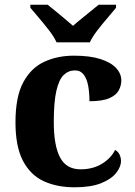

<svg xmlns="http://www.w3.org/2000/svg" viewBox="-20 -786 573 816"><path d="M296.8 10Q222.2 10 165.8 -16Q109.4 -42 77.6 -102.5Q45.8 -163 45.8 -266.2Q45.8 -374.8 78.8 -436.1Q111.8 -497.4 168 -523.4Q224.2 -549.4 294 -549.4Q362.4 -549.4 407 -535Q451.6 -520.6 473.6 -496.7Q495.6 -472.8 495.6 -444Q495.6 -422.8 485 -402.4Q474.4 -382 445.2 -368.9Q416 -355.8 360.2 -355.8Q360.2 -390.8 354.9 -420.5Q349.6 -450.2 336 -468.5Q322.4 -486.8 298.6 -486.8Q271 -486.8 250.8 -467.4Q230.6 -448 219.6 -400.3Q208.6 -352.6 208.6 -267.2Q208.6 -167 235.3 -116.7Q262 -66.4 322.4 -66.4Q375.2 -66.4 413.7 -90.2Q452.2 -114 469.2 -149Q482.4 -141.4 488.3 -128.5Q494.2 -115.6 494.2 -102Q494.2 -76.8 473.5 -50.8Q452.8 -24.8 409.6 -7.4Q366.4 10 296.8 10ZM220.4 -606Q210 -629 189.6 -655.5Q169.2 -682 147.1 -708Q125 -734 109 -753V-766H182.4Q196.2 -755.6 215.5 -739.2Q234.8 -722.8 255.1 -706.3Q275.4 -689.8 290.4 -676.2Q305.4 -689.8 325.9 -706.3Q346.4 -722.8 366.5 -739.2Q386.6 -755.6 399.4 -766H473.2V-753Q457.8 -734 435.4 -708Q413 -682 392.7 -655.5Q372.4 -629 361.8 -606Z"/></svg>

Font: Noto Serif Hentaigana ExtraLight
Style: Regular
Weight: 200
Designer: Kazuhiro Yamada
Foundry: nipponia
Version: Version 1.000